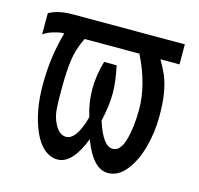

<svg xmlns="http://www.w3.org/2000/svg" viewBox="-87 -643 773 745"><g transform="rotate(15 300.0 -270.0)"><path d="M110.5 -67.5Q75 -146 75 -256.5Q75 -368 104 -469H96Q84.5 -469 61.5 -462.2Q38.5 -455.5 22 -443.5V-528.5Q58 -549.5 117 -549.5H567V-469H490.5Q508.5 -438.5 519.8 -411.5Q531 -384.5 537.5 -346.2Q544 -308 544 -253.5Q544 -189 527.2 -128.2Q510.5 -67.5 479.2 -28.8Q448 10 407 10Q346.5 10 306 -98.5Q264 10 205 10Q176.5 10 152.2 -9.8Q128 -29.5 110.5 -67.5ZM282 -180.5Q265 -234.5 265 -290Q265 -344 282 -402.5H332.5Q346 -339 346 -293Q346 -244 331.5 -180.5Q361 -85.5 401 -85.5Q432 -85.5 446.5 -137Q461 -188.5 461 -260.5Q461 -309.5 446.8 -363Q432.5 -416.5 406 -469H186Q163 -423 156.5 -376.8Q150 -330.5 150 -268.5V-232.5Q150 -197 152.2 -174.2Q154.5 -151.5 162 -133Q182 -83.5 214 -83.5Q234.5 -83.5 251.8 -107.8Q269 -132 282 -180.5Z"/></g></svg>

Font: JuliaMono Medium
Style: Regular
Weight: 500
Monospace: yes
Designer: cormullion
Foundry: corm
Version: Version 0.054; ttfautohint (v1.8.4)